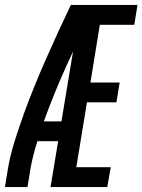

<svg xmlns="http://www.w3.org/2000/svg" viewBox="-33 -755 575 775"><path d="M-13 0 -1 -74Q9 -131 26.5 -186.5Q44 -242 64 -297.5Q84 -353 106.5 -408Q129 -463 153 -517.5Q177 -572 202 -626.5Q227 -681 253 -735H293L290 -719L334 -700Q282 -593 233 -484.5Q184 -376 144 -265H215L202 -185H118Q109 -157 102 -129.5Q95 -102 90 -74L78 0ZM171 0 293 -735H522L509 -655H370L332 -422H450L437 -342H318L275 -80H414L400 0Z"/></svg>

Font: Iosevka Curly Medium Oblique
Style: Regular
Weight: 500
Italic angle: -9°
Monospace: yes
Designer: Belleve Invis
Foundry: Belleve Invis
Version: Version 11.1.0; ttfautohint (v1.8.3)